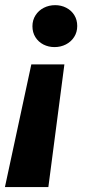

<svg xmlns="http://www.w3.org/2000/svg" viewBox="-42 -559 354 760"><path d="M173.8 -372.6Q149.9 -372.6 129.9 -382.8Q109.9 -393.1 98.1 -411.9Q86.4 -430.7 86.4 -455.1Q86.4 -479.5 98.6 -498.5Q110.8 -517.6 131.3 -528.1Q151.9 -538.6 176.3 -538.6Q200.2 -538.6 220.2 -528.3Q240.2 -518.1 252 -499.3Q263.7 -480.5 263.7 -456.1Q263.7 -431.6 251.5 -412.6Q239.3 -393.6 218.8 -383.1Q198.2 -372.6 173.8 -372.6ZM-22.5 181.6 82 -304.2H212.9L149.4 181.6Z"/></svg>

Font: Mardoto Black
Style: Italic
Weight: 900
Italic angle: -12°
Designer: Christian Robertson, Vahan Hovhannisyan
Foundry: Google
Version: Version 1.000